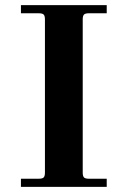

<svg xmlns="http://www.w3.org/2000/svg" viewBox="-20 -732 480 752"><path d="M62 0H398V-32H328C318.7 -32 312.3 -33.7 309 -37C305.7 -40.3 304 -46.7 304 -56V-656C304 -665.3 305.7 -671.7 309 -675C312.3 -678.3 318.7 -680 328 -680H398V-712H62V-680H132C141.3 -680 147.7 -678.3 151 -675C154.3 -671.7 156 -665.3 156 -656V-56C156 -46.7 154.3 -40.3 151 -37C147.7 -33.7 141.3 -32 132 -32H62Z"/></svg>

Font: Km Standard TT
Style: Bold
Weight: 700
Designer: Alexey Kryukov <alexios@thessalonica.org.ru>
Version: Version 2.0.2